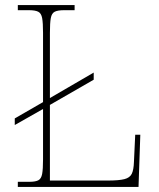

<svg xmlns="http://www.w3.org/2000/svg" viewBox="-20 -734 623 754"><path d="M50 0V-20H95Q119 -20 130.5 -26Q142 -32 145.5 -51Q149 -70 149 -108V-306L38 -243V-269L149 -333V-605Q149 -644 145.5 -663Q142 -682 130 -688Q118 -694 94 -694H50V-714H273V-694H232Q207 -694 195 -688Q183 -682 179.5 -663Q176 -644 176 -605V-349L348 -449V-421L176 -322V-25H403Q447 -25 468.5 -30.5Q490 -36 497.5 -51.5Q505 -67 506 -98L511 -205H531L524 0Z"/></svg>

Font: Noto Serif Tamil Thin
Style: Regular
Weight: 100
Designer: Indian Type Foundry, Tom Grace, and the Monotype Design Team
Foundry: Monotype Imaging Inc.
Version: Version 2.004; ttfautohint (v1.8.4.7-5d5b)